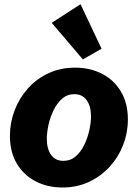

<svg xmlns="http://www.w3.org/2000/svg" viewBox="-20 -853 637 887"><path d="M268.6 13.2Q200.2 13.2 145.3 -14.9Q90.3 -43 58.1 -96.4Q25.9 -149.9 25.9 -225.6Q25.9 -286.6 47.4 -343Q68.8 -399.4 108.6 -444.1Q148.4 -488.8 203.9 -514.6Q259.3 -540.5 327.1 -540.5Q395.5 -540.5 450.7 -512.5Q505.9 -484.4 538.3 -430.7Q570.8 -377 570.8 -301.3Q570.8 -239.7 548.8 -183.3Q526.9 -127 486.6 -82.8Q446.3 -38.6 390.9 -12.7Q335.4 13.2 268.6 13.2ZM272.9 -109.9Q306.2 -109.9 330.3 -131.1Q354.5 -152.3 369.9 -184.8Q385.3 -217.3 392.8 -252.4Q400.4 -287.6 400.4 -315.4Q400.4 -362.3 380.4 -390.1Q360.4 -418 323.7 -418Q290.5 -418 266.6 -396.7Q242.7 -375.5 227.1 -343Q211.4 -310.5 203.9 -275.4Q196.3 -240.2 196.3 -211.9Q196.3 -165 216.1 -137.5Q235.8 -109.9 272.9 -109.9ZM362.8 -578.6 218.8 -747.6 352.1 -833.5 449.2 -627.9Z"/></svg>

Font: Schibsted Grotesk ExtraBold
Style: Italic
Weight: 800
Italic angle: -12°
Designer: Bakken & Baeck AS, Henrik Kongsvoll
Foundry: Schibsted ASA
Version: Version 1.100; ttfautohint (v1.8.4.7-5d5b);gftools[0.9.25]